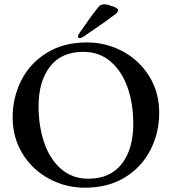

<svg xmlns="http://www.w3.org/2000/svg" viewBox="-20 -862 802 896"><path d="M39 -315Q39 -407 79.5 -487Q120 -567 198.5 -615.5Q277 -664 385 -664Q475 -664 552.5 -622.5Q630 -581 676.5 -506Q723 -431 723 -335Q723 -243 682.5 -163Q642 -83 563.5 -34.5Q485 14 376 14Q287 14 209.5 -27.5Q132 -69 85.5 -144Q39 -219 39 -315ZM602 -285Q602 -377 575.5 -453Q549 -529 496.5 -574.5Q444 -620 368 -620Q267 -620 213.5 -551.5Q160 -483 160 -366Q160 -274 186 -197Q212 -120 264.5 -74Q317 -28 392 -28Q494 -28 548 -97Q602 -166 602 -285ZM344 -691Q344 -698 351 -708Q402 -783 439 -829Q448 -842 468 -842Q483 -841 507.5 -832Q532 -823 531 -814Q530 -808 527 -804Q524 -800 516 -794Q485 -770 425 -729Q389 -705 373 -693Q360 -684 352 -684Q344 -684 344 -691Z"/></svg>

Font: EB Garamond Medium
Style: Regular
Weight: 500
Designer: Georg Duffner and Octavio Pardo
Foundry: Georg Duffner
Version: Version 1.000